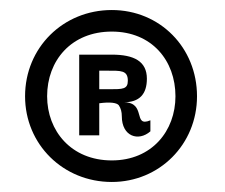

<svg xmlns="http://www.w3.org/2000/svg" viewBox="-20 -592 448 383"><path d="M203 -229C298 -229 373 -304 373 -400C373 -497 299 -572 203 -572C106 -572 30 -497 30 -400C30 -304 106 -229 203 -229ZM203 -272C122 -272 74 -331 74 -400C74 -471 122 -529 203 -529C283 -529 330 -471 330 -400C330 -331 283 -272 203 -272ZM178 -322V-386C200 -389 213 -387 217 -382C221 -376 223 -369 223 -360C223 -320 256 -309 280 -330V-352C244 -337 273 -388 227 -388C258 -388 273 -404 273 -435C273 -470 247 -483 203 -483H138V-322ZM178 -451H194C221 -451 235 -452 235 -431C235 -414 225 -414 198 -414H178Z"/></svg>

Font: OSH Darker Grotesque Black
Style: Regular
Weight: 900
Designer: Gabriel Lam
Foundry: TypeRant
Version: Version 1.000;Glyphs 3.1.1 (3148)